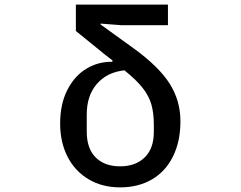

<svg xmlns="http://www.w3.org/2000/svg" viewBox="-20 -797 1040 830"><path d="M240 -263Q240 -347 271 -408Q302 -469 353.5 -500Q405 -531 466 -530V-536L435 -560L308 -663V-777H706V-688H505L415 -695V-691L555 -590Q666 -510 713 -436Q760 -362 760 -273Q760 -186 728 -121Q696 -56 637 -21.5Q578 13 499 13Q422 13 363 -22Q304 -57 272 -119.5Q240 -182 240 -263ZM645 -227V-257Q645 -308 634.5 -345Q624 -382 597 -416.5Q570 -451 518 -493Q443 -485 399 -434.5Q355 -384 355 -302V-228Q355 -155 393.5 -116.5Q432 -78 499 -78Q566 -78 605.5 -116.5Q645 -155 645 -227Z"/></svg>

Font: IBM Plex Sans JP Medium
Style: Regular
Weight: 500
Designer: Mike Abbink; Paul van der Laan; Pieter van Rosmalen; Wujin Sim; Yejin Wi; Jinhee Kim; Boomi Park; Yona Kim; Kichan Ma
Foundry: Sandoll Inc.
Version: Version 1.001